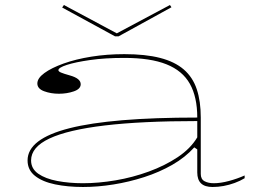

<svg xmlns="http://www.w3.org/2000/svg" viewBox="-20 -731 1036 766"><path d="M476 -515Q560 -515 618.5 -500Q677 -485 713 -454Q749 -423 765 -375Q781 -327 781 -262V-37Q781 -16 796 -8Q811 0 833 0Q860 0 893.5 -9Q927 -18 956 -31V-20Q938 -9 916 -1Q894 7 872 11Q850 15 828 15Q797 15 782 0.5Q767 -14 767 -43Q767 -76 767 -92.5Q767 -109 767 -118Q767 -127 767 -135L755 -143Q719 -103 667.5 -73.5Q616 -44 555.5 -24.5Q495 -5 432.5 5Q370 15 311 15Q250 15 199.5 4.5Q149 -6 119.5 -29.5Q90 -53 90 -91Q90 -177 257.5 -219.5Q425 -262 767 -262Q767 -344 737.5 -396.5Q708 -449 644 -474.5Q580 -500 476 -500Q399 -500 339.5 -491.5Q280 -483 246.5 -472Q213 -461 213 -451Q213 -446 223.5 -441.5Q234 -437 259 -430Q302 -418 302 -395Q302 -376 274.5 -366.5Q247 -357 215 -357Q183 -357 156 -367Q129 -377 129 -398Q129 -419 157 -439.5Q185 -460 233.5 -477.5Q282 -495 344.5 -505Q407 -515 476 -515ZM767 -248Q546 -248 398.5 -230.5Q251 -213 177.5 -178.5Q104 -144 104 -91Q104 -58 132.5 -38Q161 -18 208.5 -9Q256 0 311 0Q373 0 441 -11.5Q509 -23 573.5 -46.5Q638 -70 689 -104Q740 -138 767 -183ZM658 -711 664 -702 453 -586H439L228 -701L235 -711L446 -598Z"/></svg>

Font: Kalnia Expanded Thin
Style: Regular
Weight: 250
Width: 7
Designer: Frida Medrano
Foundry: Frida Medrano
Version: Version 1.105